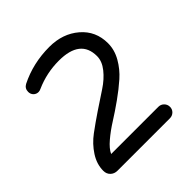

<svg xmlns="http://www.w3.org/2000/svg" viewBox="-187 -855 1001 1001"><g transform="rotate(-45 314.0 -354.0)"><path d="M504 -85Q522 -85 534.5 -72.5Q547 -60 547 -42Q547 -24 534.5 -12Q522 0 504 0H118Q95 0 80 -14.5Q65 -29 65 -52Q65 -101 94.5 -146.5Q124 -192 168.5 -225Q213 -258 265 -293Q317 -328 361.5 -357Q406 -386 435.5 -423Q465 -460 465 -498Q465 -622 307 -622Q217 -622 136 -586Q126 -581 117 -581Q101 -581 90 -592Q79 -603 79 -620Q79 -645 101 -657Q203 -708 323 -708Q421 -708 487 -651.5Q553 -595 553 -505Q553 -456 527 -410.5Q501 -365 462 -330.5Q423 -296 374.5 -261.5Q326 -227 283 -200Q240 -173 204 -142.5Q168 -112 156 -85Z"/></g></svg>

Font: VarelaRound
Style: Regular
Weight: 400
Designer: Joe Prince, Avraham Cornfeld
Foundry: Joe Prince, Avraham Cornfeld
Version: Version 2.000;PS 002.000;hotconv 1.0.88;makeotf.lib2.5.64775